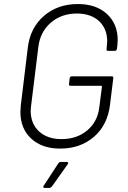

<svg xmlns="http://www.w3.org/2000/svg" viewBox="-20 -728 635 951"><path d="M81 -174Q81 -184 83 -206L118 -494Q130 -591 198 -649.5Q266 -708 366 -708Q456 -708 509.5 -659Q563 -610 563 -529Q563 -520 561 -500L559 -486Q557 -476 548 -476H516Q506 -476 508 -486L509 -499Q511 -515 511 -523Q511 -586 470.5 -623.5Q430 -661 361 -661Q284 -661 231.5 -615.5Q179 -570 170 -496L134 -204Q132 -188 132 -180Q132 -115 173.5 -77Q215 -39 285 -39Q361 -39 412.5 -82.5Q464 -126 472 -198L485 -299Q485 -303 481 -303H330Q320 -303 322 -313L325 -340Q327 -350 336 -350H533Q543 -350 541 -340L525 -210Q513 -109 445.5 -50.5Q378 8 278 8Q188 8 134.5 -41.5Q81 -91 81 -174ZM197 191 269 81Q274 74 282 74H310Q316 74 317.5 77.5Q319 81 315 86L237 196Q230 203 224 203H202Q196 203 194.5 199.5Q193 196 197 191Z"/></svg>

Font: Barlow Light
Style: Italic
Weight: 300
Italic angle: -7°
Designer: Jeremy Tribby
Foundry: Tribby Type
Version: Version 1.408